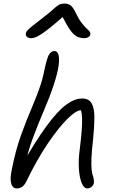

<svg xmlns="http://www.w3.org/2000/svg" viewBox="-20 -1046 653 1076"><path d="M73 10Q60 10 51 -0.5Q42 -11 40 -34.5Q38 -58 46 -95Q67 -203 98 -289Q129 -375 159.5 -445.5Q190 -516 209 -575Q218 -603 223.5 -629Q229 -655 234.5 -679Q240 -703 247 -723Q251 -737 261 -748.5Q271 -760 286 -760Q301 -760 307.5 -740Q314 -720 308.5 -678.5Q303 -637 281 -570Q259 -503 226 -426.5Q193 -350 163 -269Q133 -188 118 -106L97 -112Q180 -257 241.5 -340.5Q303 -424 350.5 -459Q398 -494 440 -494Q478 -494 493.5 -467Q509 -440 509 -389.5Q509 -339 502 -268Q494 -200 492.5 -159Q491 -118 493.5 -94.5Q496 -71 503 -53Q505 -46 506 -37.5Q507 -29 506 -20Q504 -8 493 1Q482 10 470 10Q450 10 437.5 -21Q425 -52 422 -102.5Q419 -153 427 -210Q435 -275 438 -316.5Q441 -358 440 -384Q439 -410 434 -428Q408 -429 359 -381Q310 -333 249 -243.5Q188 -154 127 -28Q116 -6 102.5 2Q89 10 73 10ZM154 -832Q143 -832 136 -836Q129 -840 126 -846.5Q123 -853 125 -860Q126 -867 132.5 -874.5Q139 -882 159 -898.5Q179 -915 221 -947Q258 -975 276.5 -992.5Q295 -1010 308 -1018Q321 -1026 341 -1026Q362 -1026 375.5 -1016Q389 -1006 404 -975Q420 -941 435.5 -920.5Q451 -900 463 -889Q475 -878 481.5 -870Q488 -862 486 -851Q484 -843 474.5 -837.5Q465 -832 453 -832Q430 -832 411.5 -841Q393 -850 373.5 -877.5Q354 -905 326 -960L343 -961Q290 -914 256.5 -887.5Q223 -861 203.5 -849.5Q184 -838 173 -835Q162 -832 154 -832Z"/></svg>

Font: Shantell Sans Light
Style: Italic
Weight: 300
Italic angle: -11°
Designer: Stephen Nixon, Anya Danilova, Shantell Martin
Foundry: Arrow Type
Version: Version 1.008;[ac192a2d6]